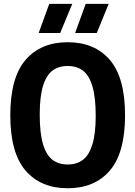

<svg xmlns="http://www.w3.org/2000/svg" viewBox="-20 -969 704 998"><path d="M33.5 -370Q33.5 -565.5 112.8 -657.5Q192 -749.5 332 -749.5Q472 -749.5 551 -657.5Q630 -565.5 630 -370Q630 -174.5 551 -82.5Q472 9.5 332 9.5Q192 9.5 112.8 -82.5Q33.5 -174.5 33.5 -370ZM477.5 -366.5Q477.5 -462.5 460.5 -519.8Q443.5 -577 411.5 -601.5Q379.5 -626 332 -626Q284.5 -626 252.5 -601.8Q220.5 -577.5 203.5 -521.8Q186.5 -466 186.5 -373.5Q186.5 -277.5 203.5 -220.2Q220.5 -163 252.5 -138.5Q284.5 -114 332 -114Q379 -114 411 -138.2Q443 -162.5 460.2 -218.2Q477.5 -274 477.5 -366.5ZM181 -797.5 236 -949H355.5L293 -797.5ZM370.5 -797.5 425.5 -949H545L483 -797.5Z"/></svg>

Font: Encode Sans Condensed
Style: Bold
Weight: 700
Width: 3
Designer: Multiple Designers
Foundry: Impallari Type
Version: Version 2.000